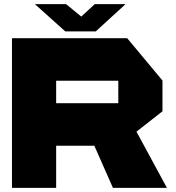

<svg xmlns="http://www.w3.org/2000/svg" viewBox="-20 -910 853 930"><path d="M38 0V-725H252V0ZM527 0 437 -204 606 -337 788 -1V0ZM252 -204V-410H553V-204ZM553 -204V-519H767V-371L554 -204ZM252 -519V-725H596L767 -520V-519ZM296 -758 150 -889V-890H300L427 -786ZM296 -758 439 -890H587V-889L444 -758Z"/></svg>

Font: Foldit ExtraBold
Style: Regular
Weight: 800
Version: Version 1.003